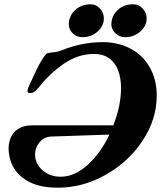

<svg xmlns="http://www.w3.org/2000/svg" viewBox="-20 -859 749 893"><path d="M709 -414Q709 -305 644 -206Q579 -107 472.5 -46.5Q366 14 248 14Q172 14 121 -10.5Q70 -35 45.5 -76Q21 -117 20 -166Q20 -217 48.5 -246.5Q77 -276 129 -276H507Q543 -367 543 -451Q542 -525 510 -566.5Q478 -608 417 -608Q341 -608 274 -560.5Q207 -513 160 -452Q150 -440 140.5 -433Q131 -426 119 -426Q108 -426 108 -436Q108 -447 123 -477Q128 -486 135 -503Q171 -582 195 -608Q198 -611 205 -612.5Q212 -614 221 -615Q247 -617 264 -624Q360 -663 458 -663Q530 -663 587.5 -632.5Q645 -602 677 -545Q709 -488 709 -414ZM489 -233 220 -224Q185 -223 164 -197.5Q143 -172 143 -141Q143 -98 177.5 -67.5Q212 -37 262 -37Q327 -37 387.5 -92Q448 -147 489 -233ZM300 -746Q300 -784 329 -811.5Q358 -839 401 -839Q427 -839 445 -819Q463 -799 463 -773Q463 -738 433.5 -712Q404 -686 364 -686Q337 -686 318.5 -704Q300 -722 300 -746ZM498 -745Q498 -784 526.5 -811.5Q555 -839 599 -839Q626 -839 644 -819Q662 -799 662 -773Q662 -738 632 -712Q602 -686 562 -686Q536 -686 517 -704Q498 -722 498 -745Z"/></svg>

Font: EB Garamond ExtraBold
Style: Italic
Weight: 800
Italic angle: -17.2°
Designer: Georg Duffner and Octavio Pardo
Foundry: Georg Duffner
Version: Version 1.000